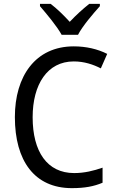

<svg xmlns="http://www.w3.org/2000/svg" viewBox="-20 -964 604 994"><path d="M299 -784H384C407 -829 462 -893 497 -932V-944H442C407 -916 376 -888 341 -851C309 -886 273 -921 242 -944H187V-932C223 -890 275 -828 299 -784ZM362 -646C416 -646 463 -630 502 -610L535 -685C486 -710 426 -724 362 -724C163 -724 57 -569 57 -358C57 -131 159 10 352 10C419 10 466 1 511 -18V-96C465 -80 417 -68 364 -68C224 -68 149 -179 149 -357C149 -527 225 -646 362 -646Z"/></svg>

Font: Noto Sans Armenian SemiCondensed
Style: Regular
Weight: 400
Width: 4
Designer: Monotype Design Team
Foundry: Monotype Imaging Inc.
Version: Version 2.008